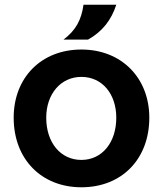

<svg xmlns="http://www.w3.org/2000/svg" viewBox="-20 -783 692 814"><path d="M325 11C497 11 613 -109 613 -284C613 -453 495 -573 325 -573C155 -573 38 -454 38 -284C38 -108 156 11 325 11ZM176 -284C176 -385 238 -457 325 -457C414 -457 473 -384 473 -284C473 -179 413 -105 325 -105C238 -105 176 -177 176 -284ZM249 -615H353C414 -649 452 -698 473 -763H334C325 -698 301 -654 249 -615Z"/></svg>

Font: Swile Sans
Style: Bold
Weight: 700
Designer: Lord
Foundry: Lord
Version: Version 1.477;FEAKit 1.0